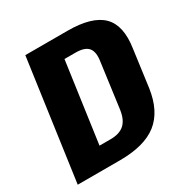

<svg xmlns="http://www.w3.org/2000/svg" viewBox="-161 -835 942 971"><g transform="rotate(-30 310.0 -350.0)"><path d="M116 -700H362Q505 -700 564 -641.5Q623 -583 604 -457L575 -242Q557 -117 482.5 -58.5Q408 0 264 0H18ZM174 -116H277Q329 -116 357 -141Q385 -166 393 -220L428 -480Q437 -535 416.5 -559.5Q396 -584 343 -584H240L290 -671L200 -29Z"/></g></svg>

Font: Pathway Extreme Condensed ExtraBold
Style: Italic
Weight: 800
Width: 3
Italic angle: -8°
Version: Version 1.001;gftools[0.9.26]